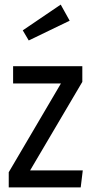

<svg xmlns="http://www.w3.org/2000/svg" viewBox="-20 -815 402 835"><path d="M338 -527V-459L111 -74H340L331 0H18V-66L245 -452H37V-527ZM244 -795 283 -725 105 -639 79 -683Z"/></svg>

Font: Fira Sans Extra Condensed
Style: Regular
Weight: 400
Width: 1
Designer: Carrois Corporate & Edenspiekermann AG
Foundry: Carrois Corporate GbR & Edenspiekermann AG
Version: Version 4.203